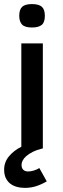

<svg xmlns="http://www.w3.org/2000/svg" viewBox="-27 -724 306 937"><path d="M182.1 0Q152.8 7.3 132.8 17.3Q112.8 27.3 100.8 38.1Q88.9 48.8 83.5 59.8Q78.1 70.8 78.1 80.1Q78.1 96.7 86.9 104.7Q95.7 112.8 109.9 112.8Q122.6 112.8 137 108.6Q151.4 104.5 165 96.2L201.2 161.1Q175.3 176.3 149.4 184.6Q123.5 192.9 94.2 192.9Q72.3 192.9 53.7 187.5Q35.2 182.1 21.7 171.1Q8.3 160.2 0.7 143.6Q-6.8 127 -6.8 104Q-6.8 67.4 16.6 39.1Q40 10.7 77.1 -7.8V-512.2H182.1ZM191.9 -647Q191.9 -614.7 176.5 -602.3Q161.1 -589.8 128.9 -589.8Q93.8 -589.8 80.3 -604.5Q66.9 -619.1 66.9 -647Q66.9 -677.2 81.1 -690.7Q95.2 -704.1 128.9 -704.1Q162.6 -704.1 177.2 -690.9Q191.9 -677.7 191.9 -647Z"/></svg>

Font: Clear Sans Medium
Style: Regular
Weight: 500
Foundry: Intel Corporation
Version: Version 1.00